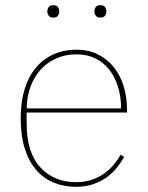

<svg xmlns="http://www.w3.org/2000/svg" viewBox="-20 -710 571 742"><path d="M274 12Q227 12 188 -4Q149 -20 120.5 -52.5Q92 -85 76 -135Q60 -185 60 -253Q60 -317 75.5 -366.5Q91 -416 119.5 -449.5Q148 -483 188 -500.5Q228 -518 276 -518Q321 -518 357 -500.5Q393 -483 418.5 -452Q444 -421 457.5 -378Q471 -335 471 -284V-275H83V-234Q83 -120 136 -63Q189 -6 274 -6Q307 -6 334 -15Q361 -24 382 -39Q403 -54 419 -73Q435 -92 446 -112L460 -104Q449 -84 433 -63.5Q417 -43 394 -26Q371 -9 341 1.5Q311 12 274 12ZM448 -291Q448 -336 436 -374.5Q424 -413 402 -441Q380 -469 348 -484.5Q316 -500 276 -500Q234 -500 199 -485Q164 -470 138.5 -442.5Q113 -415 98.5 -376.5Q84 -338 83 -291ZM186 -642Q173 -642 168 -649.5Q163 -657 163 -665V-667Q163 -675 168 -682.5Q173 -690 186 -690Q199 -690 204 -682.5Q209 -675 209 -667V-665Q209 -657 204 -649.5Q199 -642 186 -642ZM368 -642Q355 -642 350 -649.5Q345 -657 345 -665V-667Q345 -675 350 -682.5Q355 -690 368 -690Q381 -690 386 -682.5Q391 -675 391 -667V-665Q391 -657 386 -649.5Q381 -642 368 -642Z"/></svg>

Font: IBM Plex Serif Thin
Style: Regular
Weight: 100
Designer: Mike Abbink, Paul van der Laan, Pieter van Rosmalen
Foundry: Bold Monday
Version: Version 3.001